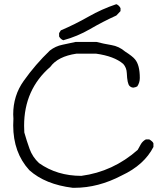

<svg xmlns="http://www.w3.org/2000/svg" viewBox="-20 -897 796 916"><path d="M282 -705Q269 -710 262 -723V-739L270 -752Q338 -781 402 -817.5Q466 -854 535 -877Q548 -872 555 -858V-844L535 -823Q471 -794 410 -758.5Q349 -723 282 -705ZM335 -1H327Q196 -17 120 -85Q43 -169 43 -299L44 -331L43 -351Q43 -441 93 -511Q149 -590 218 -656Q245 -677 278 -683.5Q311 -690 341 -697H440Q475 -688 511.5 -682Q548 -676 577 -651Q613 -628 624 -614Q647 -587 647 -525Q647 -503 635 -485Q629 -481 617 -479Q606 -479 598 -487Q587 -498 585 -548Q584 -574 568 -592Q525 -629 438 -641H345Q256 -628 220 -578Q95 -470 95 -297L96 -265Q107 -226 121 -187Q135 -148 166 -119Q252 -58 368 -58Q519 -78 637 -182Q644 -196 652.5 -210Q661 -224 676 -232H692Q709 -222 712 -213V-196Q668 -110 561 -60Q449 -1 335 -1Z"/></svg>

Font: Yozai
Style: Regular
Weight: 400
Designer: LXGW / Y.OzVox
Foundry: LXGW / Y.OzVox
Version: Version 0.861;October 22, 2024